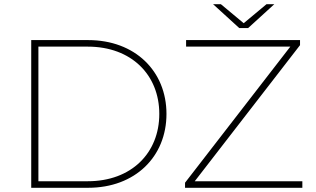

<svg xmlns="http://www.w3.org/2000/svg" viewBox="-20 -890 1500 910"><path d="M1156 -757 1280 -870H1243L1135 -780L1027 -870H990L1114 -757ZM128 -700V0H398C620 0 769 -147 769 -350C769 -553 620 -700 398 -700ZM903 -31 1402 -676V-700H862V-669H1356L857 -24V0H1413V-31ZM162 -31V-669H396C603 -669 735 -535 735 -350C735 -165 603 -31 396 -31Z"/></svg>

Font: Talent ExtraLight
Style: Regular
Weight: 200
Designer: Mike Powis
Version: Version 1.001;hotconv 1.0.109;makeotfexe 2.5.65596